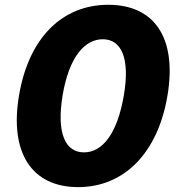

<svg xmlns="http://www.w3.org/2000/svg" viewBox="-20 -757 742 795"><path d="M303.6 17.8C493.6 17.8 633.9 -122.9 673.7 -362.6C713.4 -601.9 618.3 -737.2 428.3 -737.2C238.6 -737.2 99.4 -601.6 58.9 -362.6C18.1 -123.2 112.6 17.8 303.6 17.8ZM327.8 -126.1C252.1 -126.1 212.7 -202.1 239.3 -362.6C265.6 -519.5 329.9 -594.5 405.5 -594.5C480.8 -594.5 519.5 -519.5 492.9 -362.6C465.6 -202.4 403.8 -126.1 327.8 -126.1Z"/></svg>

Font: TID UI Extra Bold
Style: Italic
Weight: 800
Italic angle: -9.39999°
Designer: The TID Project Authors
Foundry: Bakken & Bæck
Version: Version 1.001;hotconv 1.0.109;makeotfexe 2.5.65596